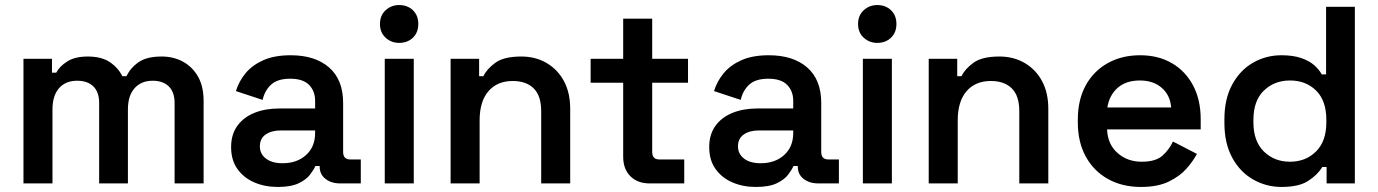

<svg xmlns="http://www.w3.org/2000/svg" viewBox="-20 -727 5463 761"><path d="M73 0V-494H186V-439H203Q216 -464 246.5 -483.5Q277 -503 328 -503Q382 -503 415 -481Q448 -459 465 -425H481Q498 -459 530 -481Q562 -503 621 -503Q667 -503 704.5 -483Q742 -463 764.5 -424Q787 -385 787 -327V0H672V-319Q672 -362 649 -384.5Q626 -407 585 -407Q540 -407 513.5 -377.5Q487 -348 487 -293V0H373V-319Q373 -362 350 -384.5Q327 -407 286 -407Q240 -407 214 -377.5Q188 -348 188 -293V0Z M1081 14Q1029 14 987 -4.5Q945 -23 920.5 -58Q896 -93 896 -144Q896 -194 920.5 -228Q945 -262 988 -279.5Q1031 -297 1086 -297H1229V-327Q1229 -366 1205 -390.5Q1181 -415 1130 -415Q1080 -415 1054.5 -391.5Q1029 -368 1021 -331L915 -366Q927 -405 953.5 -437Q980 -469 1024 -488.5Q1068 -508 1132 -508Q1229 -508 1284.5 -459.5Q1340 -411 1340 -319V-125Q1340 -95 1368 -95H1410V0H1329Q1293 0 1270 -18Q1247 -36 1247 -67V-69H1230Q1224 -55 1209 -35Q1194 -15 1163.5 -0.5Q1133 14 1081 14ZM1100 -80Q1157 -80 1193 -112.5Q1229 -145 1229 -200V-210H1093Q1056 -210 1033 -194Q1010 -178 1010 -147Q1010 -117 1034 -98.5Q1058 -80 1100 -80Z M1505 0V-494H1620V0ZM1562 -557Q1531 -557 1508.5 -577.5Q1486 -598 1486 -632Q1486 -666 1508.5 -686.5Q1531 -707 1562 -707Q1595 -707 1616.5 -686.5Q1638 -666 1638 -632Q1638 -598 1616.5 -577.5Q1595 -557 1562 -557Z M1766 0V-494H1879V-425H1896Q1909 -453 1943 -478Q1977 -503 2046 -503Q2103 -503 2147 -477Q2191 -451 2215.5 -405Q2240 -359 2240 -296V0H2125V-287Q2125 -347 2095.5 -376.5Q2066 -406 2012 -406Q1951 -406 1916 -365.5Q1881 -325 1881 -250V0Z M2555 0Q2507 0 2478.5 -28.5Q2450 -57 2450 -106V-399H2321V-494H2450V-653H2565V-494H2707V-399H2565V-125Q2565 -95 2593 -95H2692V0Z M2976 14Q2924 14 2882 -4.5Q2840 -23 2815.5 -58Q2791 -93 2791 -144Q2791 -194 2815.5 -228Q2840 -262 2883 -279.5Q2926 -297 2981 -297H3124V-327Q3124 -366 3100 -390.5Q3076 -415 3025 -415Q2975 -415 2949.5 -391.5Q2924 -368 2916 -331L2810 -366Q2822 -405 2848.5 -437Q2875 -469 2919 -488.5Q2963 -508 3027 -508Q3124 -508 3179.5 -459.5Q3235 -411 3235 -319V-125Q3235 -95 3263 -95H3305V0H3224Q3188 0 3165 -18Q3142 -36 3142 -67V-69H3125Q3119 -55 3104 -35Q3089 -15 3058.5 -0.5Q3028 14 2976 14ZM2995 -80Q3052 -80 3088 -112.5Q3124 -145 3124 -200V-210H2988Q2951 -210 2928 -194Q2905 -178 2905 -147Q2905 -117 2929 -98.5Q2953 -80 2995 -80Z M3400 0V-494H3515V0ZM3457 -557Q3426 -557 3403.5 -577.5Q3381 -598 3381 -632Q3381 -666 3403.5 -686.5Q3426 -707 3457 -707Q3490 -707 3511.5 -686.5Q3533 -666 3533 -632Q3533 -598 3511.5 -577.5Q3490 -557 3457 -557Z M3661 0V-494H3774V-425H3791Q3804 -453 3838 -478Q3872 -503 3941 -503Q3998 -503 4042 -477Q4086 -451 4110.5 -405Q4135 -359 4135 -296V0H4020V-287Q4020 -347 3990.5 -376.5Q3961 -406 3907 -406Q3846 -406 3811 -365.5Q3776 -325 3776 -250V0Z M4502 14Q4428 14 4371.5 -17.5Q4315 -49 4283.5 -106.5Q4252 -164 4252 -241V-253Q4252 -331 4283 -388Q4314 -445 4370 -476.5Q4426 -508 4499 -508Q4571 -508 4625 -476.5Q4679 -445 4709 -388Q4739 -331 4739 -255V-214H4368Q4370 -156 4409 -121Q4448 -86 4505 -86Q4561 -86 4588 -110.5Q4615 -135 4629 -166L4724 -117Q4710 -90 4683.5 -59.5Q4657 -29 4613 -7.5Q4569 14 4502 14ZM4369 -301H4622Q4618 -350 4584.5 -379Q4551 -408 4498 -408Q4443 -408 4410 -379Q4377 -350 4369 -301Z M5059 14Q4999 14 4947 -15.5Q4895 -45 4864 -102Q4833 -159 4833 -239V-255Q4833 -335 4864 -392Q4895 -449 4946.5 -478.5Q4998 -508 5059 -508Q5105 -508 5137 -497Q5169 -486 5188.5 -469Q5208 -452 5219 -432H5236V-700H5350V0H5238V-65H5221Q5203 -35 5166 -10.5Q5129 14 5059 14ZM5093 -86Q5155 -86 5196 -126.5Q5237 -167 5237 -242V-252Q5237 -328 5196.5 -368Q5156 -408 5093 -408Q5031 -408 4989.5 -368Q4948 -328 4948 -252V-242Q4948 -167 4989.5 -126.5Q5031 -86 5093 -86Z"/></svg>

Font: Space Grotesk Light SemiBold
Style: Regular
Weight: 600
Version: Version 2.000